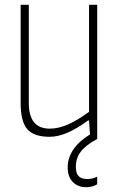

<svg xmlns="http://www.w3.org/2000/svg" viewBox="-20 -560 494 800"><path d="M339 220Q304 220 283 198Q262 176 262 138Q262 58 355 0L351 -58H347Q299 -23 260 -6.5Q221 10 187 10Q121 10 93.5 -22Q66 -54 66 -131V-540H100V-131Q100 -24 187 -24Q224 -24 263.5 -41.5Q303 -59 351 -94V-540H385V19Q337 45 316.5 72Q296 99 296 135Q296 162 307.5 174Q319 186 344 186Q366 186 385 176V208Q364 220 339 220Z"/></svg>

Font: Encode Sans Compressed
Style: Thin
Weight: 100
Designer: Pablo Impallari, Andres Torresi
Foundry: Pablo Impallari, Andres Torresi
Version: Version 1.000; ttfautohint (v1.00) -l 8 -r 50 -G 200 -x 14 -